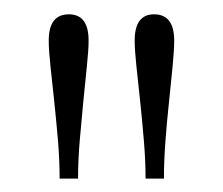

<svg xmlns="http://www.w3.org/2000/svg" viewBox="-20 -769 319 275"><path d="M229.5 -710.9Q229.5 -697.8 227.3 -674.8Q225.1 -651.9 222.2 -624.3Q219.2 -596.7 217 -567.6Q214.8 -538.6 214.8 -513.2H188.5Q188.5 -539.1 186 -568.1Q183.6 -597.2 180.7 -624.5Q177.7 -651.9 175.3 -674.8Q172.9 -697.8 172.9 -710.9Q172.9 -748.5 200.7 -748.5Q229.5 -748.5 229.5 -710.9ZM106.9 -710.9Q106.9 -697.8 104.5 -674.8Q102.1 -651.9 99.4 -624.3Q96.7 -596.7 94.2 -567.6Q91.8 -538.6 91.8 -513.2H65.4Q65.4 -539.1 63 -568.1Q60.5 -597.2 57.6 -624.5Q54.7 -651.9 52.2 -674.8Q49.8 -697.8 49.8 -710.9Q49.8 -748.5 78.6 -748.5Q106.9 -748.5 106.9 -710.9Z"/></svg>

Font: HM XNiloofar
Style: Regular
Weight: 400
Designer: Hossein Movahhedian
Version: Version 2.8, 2015